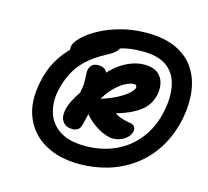

<svg xmlns="http://www.w3.org/2000/svg" viewBox="-107 -1013 1086 1001"><g transform="rotate(15 436.0 -512.0)"><path d="M403 -136Q292 -136 215 -180Q138 -224 105 -304Q72 -384 94 -493Q108 -564 139 -617Q170 -670 209.5 -706.5Q249 -743 290.5 -765.5Q332 -788 368.5 -798Q405 -808 428 -808Q444 -808 450.5 -802.5Q457 -797 454 -782Q451 -766 435.5 -752Q420 -738 391 -723Q330 -691 291 -654Q252 -617 229.5 -572Q207 -527 196 -473Q184 -411 201 -356.5Q218 -302 268.5 -268.5Q319 -235 407 -235Q498 -235 571.5 -269.5Q645 -304 693 -367.5Q741 -431 759 -518Q775 -598 761.5 -659.5Q748 -721 701 -755.5Q654 -790 566 -789Q499 -789 452 -773.5Q405 -758 368.5 -735Q332 -712 296 -687Q281 -677 266 -671.5Q251 -666 237 -666Q215 -666 207 -683Q199 -700 202 -720Q207 -742 236 -770.5Q265 -799 313 -825.5Q361 -852 426 -870Q491 -888 568 -888Q662 -888 726 -858Q790 -828 825 -775.5Q860 -723 869 -654Q878 -585 863 -507Q843 -411 798.5 -341Q754 -271 691.5 -225.5Q629 -180 555 -158Q481 -136 403 -136ZM319 -303Q285 -303 268 -326Q251 -349 258 -385Q261 -407 274.5 -436Q288 -465 310 -497Q318 -530 318 -552.5Q318 -575 316 -606Q315 -627 327 -643.5Q339 -660 366 -660Q391 -660 405 -646.5Q419 -633 420 -607L395 -610Q421 -644 454 -670Q487 -696 524 -710.5Q561 -725 597 -725Q643 -725 668.5 -705.5Q694 -686 701.5 -656Q709 -626 703 -594Q691 -534 643.5 -498.5Q596 -463 518 -441Q532 -431 552 -424Q572 -417 596 -413Q618 -411 626.5 -400Q635 -389 631 -372Q628 -356 614 -341.5Q600 -327 579 -318.5Q558 -310 534 -310Q520 -310 500 -316.5Q480 -323 457 -336Q434 -349 412 -368Q390 -387 372 -411Q363 -422 365 -438.5Q367 -455 375.5 -468.5Q384 -482 397 -486Q462 -505 502.5 -526Q543 -547 563 -566Q583 -585 585 -595Q587 -603 583.5 -608Q580 -613 570 -613Q550 -613 522 -598Q494 -583 464 -551.5Q434 -520 409 -471Q384 -422 370 -354Q364 -324 352.5 -313.5Q341 -303 319 -303Z"/></g></svg>

Font: Shantell Sans SemiBold
Style: Italic
Weight: 600
Italic angle: -11°
Designer: Stephen Nixon, Anya Danilova, Shantell Martin
Foundry: Arrow Type
Version: Version 1.011;[c5ecc13dd]